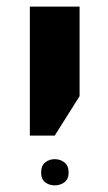

<svg xmlns="http://www.w3.org/2000/svg" viewBox="-20 -622 325 579"><path d="M70 -213V-602H220V-332L145 -213ZM145 -63Q128 -63 116 -72.5Q104 -82 104 -102Q104 -122 116 -132Q128 -142 145 -142Q162 -142 174.5 -132Q187 -122 187 -102Q187 -82 174.5 -72.5Q162 -63 145 -63Z"/></svg>

Font: Noto Sans
Style: Bold
Weight: 700
Designer: Monotype Design Team
Foundry: Monotype Imaging Inc.
Version: Version 2.000;GOOG;noto-source:20170915:90ef993387c0; ttfaut